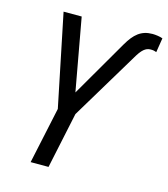

<svg xmlns="http://www.w3.org/2000/svg" viewBox="-108 -806 780 891"><g transform="rotate(15 282.0 -360.5)"><path d="M122 0H208L265 -269L467 -605C492 -645 510 -649 527 -649C537 -649 546 -647 553 -644L564 -713C552 -718 529 -721 515 -721C460 -721 429 -693 398 -640L239 -366L176 -714H89L180 -271Z"/></g></svg>

Font: Noto Sans SemiCondensed
Style: Italic
Weight: 400
Width: 4
Italic angle: -12°
Designer: Monotype Design Team
Foundry: Monotype Imaging Inc.
Version: Version 2.013